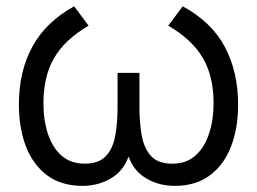

<svg xmlns="http://www.w3.org/2000/svg" viewBox="-20 -575 816 610"><path d="M242 15.5Q174.5 15.5 129.5 -18.2Q84.5 -52 62.2 -110.2Q40 -168.5 40 -243Q40 -348.5 83 -427Q126 -505.5 215.5 -555L261.5 -493.5Q185 -448.5 151.5 -390Q118 -331.5 118 -247.5Q118 -192.5 132.5 -149Q147 -105.5 176 -80.2Q205 -55 249 -55Q294.5 -55 317 -79.8Q339.5 -104.5 346.5 -145.5Q353.5 -186.5 353.5 -234.5V-343.5H423V-234.5Q423 -187 430 -146Q437 -105 459.2 -80Q481.5 -55 527.5 -55Q572.5 -55 601.2 -81Q630 -107 644.2 -150.5Q658.5 -194 658.5 -247.5Q658.5 -333 624.2 -391.2Q590 -449.5 514.5 -493.5L560.5 -555Q652.5 -505 694.5 -425.8Q736.5 -346.5 736.5 -242.5Q736.5 -167.5 713.8 -109Q691 -50.5 646.2 -17.5Q601.5 15.5 535 15.5Q479.5 15.5 436.5 -13.5Q404 -35.5 388.5 -77.5Q373 -35.5 340.5 -13.5Q297.5 15.5 242 15.5Z"/></svg>

Font: Cns Manrope
Style: Regular
Weight: 400
Designer: Mikhail Sharanda
Foundry: Mikhail Sharanda
Version: Version 4.504